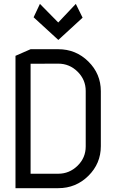

<svg xmlns="http://www.w3.org/2000/svg" viewBox="-20 -983 602 993"><path d="M281.7 -776.4 153.8 -893.6 186.5 -962.9 281.2 -866.7 372.1 -962.9 407.2 -891.6ZM138.2 -653.3V-84.5H280.8H281.2Q338.9 -84.5 381.3 -126Q423.3 -167 423.3 -225.6V-512.7Q423.3 -570.8 381.3 -612.3Q339.4 -653.8 281.2 -653.8H280.8ZM280.8 -9.8H60.1V-694.3L138.2 -728.5H280.8H281.2Q372.6 -728.5 437 -664.8Q501.5 -601.1 501.5 -511.2V-227.1Q501.5 -137.2 437 -73.5Q372.6 -9.8 281.2 -9.8Z"/></svg>

Font: NovaMono
Style: Regular
Weight: 400
Monospace: yes
Version: Version 1.2